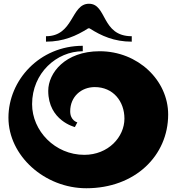

<svg xmlns="http://www.w3.org/2000/svg" viewBox="-20 -973 941 1023"><path d="M682 -780C519 -780 551 -953 454 -953C357 -953 374 -780 225 -780V-751C318 -751 387 -782 450 -822H457C520 -782 588 -751 682 -751ZM429 -148C273 -148 151 -276 151 -418C151 -584 282 -700 421 -700V-729C190 -729 25 -545 25 -346C25 -143 218 30 440 30C699 30 876 -143 876 -363C876 -545 715 -700 511 -700C327 -700 237 -584 237 -489C237 -330 379 -296 379 -296L392 -321C392 -321 354 -330 354 -380C354 -458 413 -509 485 -509C583 -509 643 -433 643 -341C643 -243 557 -148 429 -148Z"/></svg>

Font: Ouroboros
Style: Regular
Weight: 400
Designer: Ariel Martín Pérez
Foundry: Velvetyne Type Foundry
Version: Version 2.001;hotconv 1.0.109;makeotfexe 2.5.65596